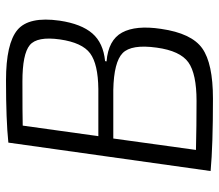

<svg xmlns="http://www.w3.org/2000/svg" viewBox="-66 -672 746 655"><g transform="rotate(-90 307.5 -345.0)"><path d="M51 0 148 -690Q225 -698 360 -698Q486 -698 532.5 -659Q579 -620 564 -515Q553 -441 520.5 -403.5Q488 -366 426 -360L425 -355Q498 -349 523.5 -302Q549 -255 536 -169Q521 -65 469.5 -28.5Q418 8 298 8Q138 8 51 0ZM170 -383H331Q416 -384 452.5 -411Q489 -438 500 -514Q511 -592 480.5 -617Q450 -642 357 -642Q243 -642 206 -641ZM162 -332 123 -50Q205 -48 290 -48Q383 -48 422 -76Q461 -104 472 -184Q484 -270 453.5 -300Q423 -330 328 -332Z"/></g></svg>

Font: Exo 2.0 Light
Style: Italic
Weight: 300
Italic angle: -8°
Designer: Natanael Gama
Version: Version 1.001;PS 001.001;hotconv 1.0.70;makeotf.lib2.5.58329